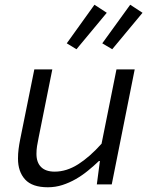

<svg xmlns="http://www.w3.org/2000/svg" viewBox="-20 -779 640 811"><path d="M182 12Q116 12 86 -21Q56 -54 56 -109Q56 -130 58.5 -149.5Q61 -169 65 -189L125 -486H201L143 -197Q139 -178 136.5 -162Q134 -146 134 -129Q134 -93 153.5 -73.5Q173 -54 211 -54Q261 -54 310 -85Q359 -116 409 -172L472 -486H549L452 0H389L402 -99H398Q376 -78 351.5 -58Q327 -38 300 -22.5Q273 -7 243.5 2.5Q214 12 182 12ZM303 -571 262 -596 379 -759 431 -725ZM454 -571 412 -596 530 -759 582 -725Z"/></svg>

Font: Source Code Pro
Style: Italic
Weight: 400
Italic angle: -11°
Monospace: yes
Designer: Paul D. Hunt, Teo Tuominen
Foundry: Adobe Systems Incorporated
Version: Version 1.050;PS 1.000;hotconv 16.6.51;makeotf.lib2.5.65220